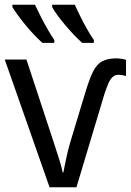

<svg xmlns="http://www.w3.org/2000/svg" viewBox="-20 -786 549 806"><path d="M469 -541Q477 -541 483.5 -540Q490 -539 496.5 -538Q503 -537 509 -535V-467Q503 -469 494 -470.5Q485 -472 477 -472Q463 -472 453 -463Q443 -454 435 -436Q427 -418 418 -390L301 0H188L0 -536H91L208 -181Q222 -139 231.5 -107.5Q241 -76 243 -62H246Q250 -83 257.5 -119Q265 -155 275 -189L341 -407Q357 -459 372 -488Q387 -517 409.5 -529Q432 -541 469 -541ZM294 -766Q304 -744 317.5 -716.5Q331 -689 346 -663Q361 -637 374 -618V-606H325Q309 -620 290.5 -639.5Q272 -659 253.5 -681Q235 -703 220.5 -723Q206 -743 199 -756V-766ZM127 -766Q137 -744 151 -716.5Q165 -689 180 -663Q195 -637 208 -618V-606H158Q142 -620 123.5 -639.5Q105 -659 87 -681Q69 -703 54.5 -723Q40 -743 32 -756V-766Z"/></svg>

Font: Noto Sans Display
Style: Regular
Weight: 400
Designer: Monotype Design Team
Foundry: Monotype Imaging Inc.
Version: Version 2.003